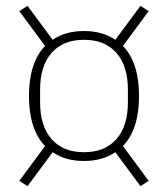

<svg xmlns="http://www.w3.org/2000/svg" viewBox="-20 -677 574 656"><path d="M267 -127Q203 -127 160 -157L74 -41L46 -59L134 -178Q79 -235 79 -349Q79 -463 134 -520L46 -639L74 -657L160 -541Q203 -571 267 -571Q330 -571 374 -541L460 -657L488 -639L400 -520Q455 -463 455 -349Q455 -235 400 -178L488 -59L460 -41L374 -157Q330 -127 267 -127ZM267 -157Q339 -157 378 -202Q417 -247 417 -327V-371Q417 -451 378 -496Q339 -541 267 -541Q195 -541 156 -496Q117 -451 117 -371V-327Q117 -247 156 -202Q195 -157 267 -157Z"/></svg>

Font: IBM Plex Sans Cond ExtLt
Style: Regular
Weight: 200
Width: 3
Designer: Mike Abbink, Paul van der Laan, Pieter van Rosmalen
Foundry: Bold Monday
Version: Version 1.3